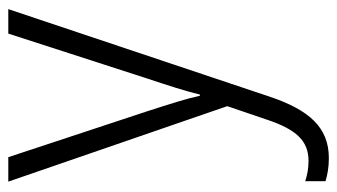

<svg xmlns="http://www.w3.org/2000/svg" viewBox="-195 -377 813 463"><g transform="rotate(-90 211.5 -145.5)"><path d="M5 -532 187 -4 155 90C131 163 103 192 55 192C37 192 21 189 6 184V233C23 238 40 241 62 241C136 241 178 193 210 98L421 -532H362L253 -195C237 -147 223 -104 215 -70H212C205 -103 193 -140 175 -196L64 -532Z"/></g></svg>

Font: Noto Sans Gujarati UI SemiCondensed Light
Style: Regular
Weight: 300
Width: 4
Designer: Jelle Bosma - Monotype Design Team, Universal Thirst
Foundry: Monotype Imaging Inc.
Version: Version 2.106